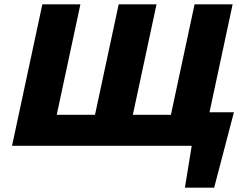

<svg xmlns="http://www.w3.org/2000/svg" viewBox="-20 -678 1140 893"><path d="M894 0 927 -156H1069L956 0ZM840 195 897 -156H1068L976 195ZM36 0 177 -658H354L213 0ZM391 0 532 -658H708L567 0ZM744 0 885 -658H1062L921 0ZM98 0 129 -144H890L859 0Z"/></svg>

Font: Ysabeau Black
Style: Italic
Weight: 900
Italic angle: -12°
Version: Version 2.000;gftools[0.9.27.dev2+g8671c4b]